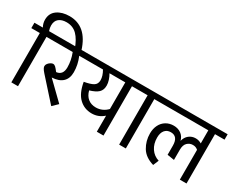

<svg xmlns="http://www.w3.org/2000/svg" viewBox="-122 -1515 2636 2093"><g transform="rotate(30 1196.0 -468.0)"><path d="M575 -683 504 -661Q468 -763 415.5 -816Q363 -869 282 -869Q223 -869 187.5 -840.5Q152 -812 152 -754Q152 -725 164 -689H265V-621H171V0H87V-621H-20V-689H86Q63 -729 63 -776Q63 -857 124 -900Q185 -943 278 -943Q494 -943 575 -683Z M740 -621H583Q622 -530 622 -436Q622 -357 576 -313.5Q530 -270 442 -266L658 -56L593 7L350 -264Q327 -290 318.5 -306Q310 -322 310 -334Q310 -351 322.5 -367Q335 -383 352 -393Q369 -403 381 -403Q398 -403 412.5 -389.5Q427 -376 454 -341Q535 -350 535 -447Q535 -533 501 -621H230V-689H740Z M1367 -621H1247V0H1163V-202Q1099 -144 1013 -144Q920 -144 855 -206Q790 -268 767 -400Q844 -413 881 -435Q918 -457 918 -506Q918 -559 882 -621H700V-689H1367ZM1163 -621H964Q982 -591 993.5 -555.5Q1005 -520 1005 -489Q1005 -433 972 -401.5Q939 -370 865 -348Q881 -287 921 -255Q961 -223 1020 -223Q1062 -223 1098.5 -239.5Q1135 -256 1163 -286Z M1648 -621H1528V0H1444V-621H1327V-689H1648Z M2412 -621H2292V0H2208V-375Q2193 -388 2178 -393.5Q2163 -399 2143 -399Q2104 -399 2074.5 -371Q2045 -343 2045 -282V-154L1957 -168V-282Q1957 -399 1866 -399Q1818 -399 1791 -366Q1764 -333 1764 -274Q1764 -195 1802 -139Q1840 -83 1905 -63L1876 7Q1767 -25 1720.5 -102.5Q1674 -180 1674 -274Q1674 -334 1697 -380Q1720 -426 1762 -451.5Q1804 -477 1858 -477Q1912 -477 1951 -449Q1990 -421 2003 -370Q2016 -421 2051.5 -449Q2087 -477 2134 -477Q2174 -477 2208 -456V-621H1608V-689H2412Z"/></g></svg>

Font: Fira GO
Style: Regular
Weight: 400
Designer: Carrois Corporate
Foundry: Carrois Corporate GbR
Version: Version 0.300